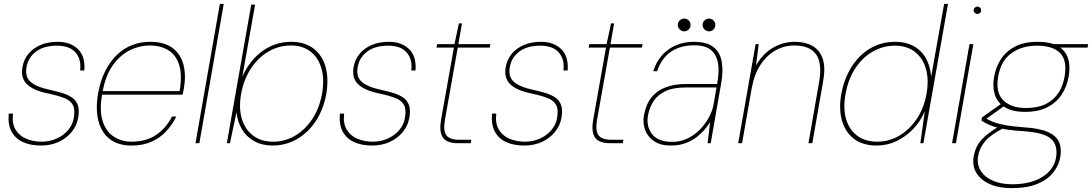

<svg xmlns="http://www.w3.org/2000/svg" viewBox="-20 -740 5642 992"><path d="M191 12Q139 12 99.5 -5.5Q60 -23 40 -59.5Q20 -96 25 -153H47Q41 -102 60.5 -70Q80 -38 116 -23Q152 -8 195 -8Q237 -8 272.5 -24Q308 -40 331.5 -67.5Q355 -95 361 -129Q369 -173 357 -196.5Q345 -220 314.5 -232.5Q284 -245 233 -256Q192 -264 163.5 -276.5Q135 -289 118.5 -305.5Q102 -322 96.5 -344Q91 -366 96 -394Q103 -433 127 -462Q151 -491 189.5 -507.5Q228 -524 278 -524Q343 -524 382 -487Q421 -450 416 -376H394Q401 -433 370.5 -468.5Q340 -504 274 -504Q206 -504 165.5 -473Q125 -442 117 -393Q112 -367 119 -345Q126 -323 153 -306Q180 -289 233 -277Q269 -269 299.5 -260Q330 -251 351.5 -236.5Q373 -222 382 -197Q391 -172 384 -132Q377 -91 350.5 -58.5Q324 -26 283.5 -7Q243 12 191 12Z M659 12Q590 12 546.5 -22Q503 -56 488 -117Q473 -178 487 -259Q499 -324 524 -373.5Q549 -423 584 -456.5Q619 -490 662.5 -507Q706 -524 755 -524Q829 -524 871.5 -492Q914 -460 928 -405.5Q942 -351 930 -283Q929 -274 927 -267.5Q925 -261 923 -251H497L500 -269H908Q922 -352 906 -403.5Q890 -455 850.5 -480Q811 -505 752 -505Q701 -505 651 -480.5Q601 -456 563 -403Q525 -350 510 -265L508 -255Q493 -170 510 -115.5Q527 -61 567.5 -34.5Q608 -8 660 -8Q733 -8 784.5 -41.5Q836 -75 869 -138H891Q869 -94 837 -60Q805 -26 761 -7Q717 12 659 12Z M990 0 1116 -720H1136L1010 0Z M1388 12Q1335 12 1294 -10.5Q1253 -33 1230 -72Q1207 -111 1202 -160L1168 0H1152L1278 -716H1298L1232 -344Q1270 -429 1336.5 -476.5Q1403 -524 1483 -524Q1554 -524 1599.5 -489.5Q1645 -455 1662 -394.5Q1679 -334 1666 -256Q1656 -198 1631.5 -149Q1607 -100 1570.5 -64Q1534 -28 1488 -8Q1442 12 1388 12ZM1390 -8Q1452 -8 1504 -38.5Q1556 -69 1593 -124.5Q1630 -180 1644 -256Q1657 -333 1640 -389Q1623 -445 1582.5 -475Q1542 -505 1483 -505Q1420 -505 1366 -473Q1312 -441 1275.5 -384.5Q1239 -328 1226 -256Q1213 -184 1229 -128Q1245 -72 1287 -40Q1329 -8 1390 -8Z M1902 12Q1850 12 1810.5 -5.5Q1771 -23 1751 -59.5Q1731 -96 1736 -153H1758Q1752 -102 1771.5 -70Q1791 -38 1827 -23Q1863 -8 1906 -8Q1948 -8 1983.5 -24Q2019 -40 2042.5 -67.5Q2066 -95 2072 -129Q2080 -173 2068 -196.5Q2056 -220 2025.5 -232.5Q1995 -245 1944 -256Q1903 -264 1874.5 -276.5Q1846 -289 1829.5 -305.5Q1813 -322 1807.5 -344Q1802 -366 1807 -394Q1814 -433 1838 -462Q1862 -491 1900.5 -507.5Q1939 -524 1989 -524Q2054 -524 2093 -487Q2132 -450 2127 -376H2105Q2112 -433 2081.5 -468.5Q2051 -504 1985 -504Q1917 -504 1876.5 -473Q1836 -442 1828 -393Q1823 -367 1830 -345Q1837 -323 1864 -306Q1891 -289 1944 -277Q1980 -269 2010.5 -260Q2041 -251 2062.5 -236.5Q2084 -222 2093 -197Q2102 -172 2095 -132Q2088 -91 2061.5 -58.5Q2035 -26 1994.5 -7Q1954 12 1902 12Z M2348 0Q2312 0 2289.5 -11Q2267 -22 2259 -49Q2251 -76 2259 -122L2325 -494H2235L2239 -512H2328L2351 -619H2367L2348 -512H2514L2510 -494H2345L2279 -122Q2269 -67 2285.5 -42.5Q2302 -18 2352 -18H2415L2412 0Z M2688 12Q2636 12 2596.5 -5.5Q2557 -23 2537 -59.5Q2517 -96 2522 -153H2544Q2538 -102 2557.5 -70Q2577 -38 2613 -23Q2649 -8 2692 -8Q2734 -8 2769.5 -24Q2805 -40 2828.5 -67.5Q2852 -95 2858 -129Q2866 -173 2854 -196.5Q2842 -220 2811.5 -232.5Q2781 -245 2730 -256Q2689 -264 2660.5 -276.5Q2632 -289 2615.5 -305.5Q2599 -322 2593.5 -344Q2588 -366 2593 -394Q2600 -433 2624 -462Q2648 -491 2686.5 -507.5Q2725 -524 2775 -524Q2840 -524 2879 -487Q2918 -450 2913 -376H2891Q2898 -433 2867.5 -468.5Q2837 -504 2771 -504Q2703 -504 2662.5 -473Q2622 -442 2614 -393Q2609 -367 2616 -345Q2623 -323 2650 -306Q2677 -289 2730 -277Q2766 -269 2796.5 -260Q2827 -251 2848.5 -236.5Q2870 -222 2879 -197Q2888 -172 2881 -132Q2874 -91 2847.5 -58.5Q2821 -26 2780.5 -7Q2740 12 2688 12Z M3134 0Q3098 0 3075.5 -11Q3053 -22 3045 -49Q3037 -76 3045 -122L3111 -494H3021L3025 -512H3114L3137 -619H3153L3134 -512H3300L3296 -494H3131L3065 -122Q3055 -67 3071.5 -42.5Q3088 -18 3138 -18H3201L3198 0Z M3446 12Q3393 12 3360 -10Q3327 -32 3313.5 -68Q3300 -104 3307 -145Q3318 -203 3347 -238Q3376 -273 3421 -289.5Q3466 -306 3522 -306H3685Q3697 -367 3690 -411.5Q3683 -456 3654 -481Q3625 -506 3567 -506Q3496 -506 3447 -473Q3398 -440 3375 -372H3355Q3372 -425 3404 -458.5Q3436 -492 3477.5 -508Q3519 -524 3564 -524Q3634 -524 3668 -495.5Q3702 -467 3709.5 -418Q3717 -369 3706 -309L3652 0H3636L3649 -109Q3641 -96 3624.5 -75.5Q3608 -55 3583.5 -35Q3559 -15 3525 -1.5Q3491 12 3446 12ZM3453 -7Q3497 -7 3534 -25.5Q3571 -44 3598.5 -73Q3626 -102 3643.5 -135Q3661 -168 3666 -197L3682 -288H3522Q3458 -288 3418 -269Q3378 -250 3357 -218Q3336 -186 3328 -144Q3318 -86 3349.5 -46.5Q3381 -7 3453 -7ZM3515 -578Q3502 -578 3492 -588Q3482 -598 3482 -611Q3482 -625 3492 -634.5Q3502 -644 3515 -644Q3529 -644 3538.5 -634.5Q3548 -625 3548 -611Q3548 -598 3538.5 -588Q3529 -578 3515 -578ZM3643 -578Q3630 -578 3620 -588Q3610 -598 3610 -611Q3610 -625 3620 -634.5Q3630 -644 3643 -644Q3657 -644 3666.5 -634.5Q3676 -625 3676 -611Q3676 -598 3666.5 -588Q3657 -578 3643 -578Z M3794 0 3884 -512H3900L3886 -402Q3924 -466 3976.5 -495Q4029 -524 4086 -524Q4139 -524 4176.5 -503.5Q4214 -483 4230 -438.5Q4246 -394 4233 -321L4177 0H4157L4212 -316Q4229 -413 4196.5 -459Q4164 -505 4084 -505Q4032 -505 3986.5 -479.5Q3941 -454 3909 -405Q3877 -356 3864 -285L3814 0Z M4509 12Q4438 12 4392.5 -22.5Q4347 -57 4330 -118Q4313 -179 4327 -256Q4338 -315 4362.5 -364Q4387 -413 4423 -449Q4459 -485 4505 -504.5Q4551 -524 4604 -524Q4685 -524 4734 -477.5Q4783 -431 4791 -344L4858 -720H4878L4751 0H4735L4758 -165Q4736 -113 4698 -73.5Q4660 -34 4612 -11Q4564 12 4509 12ZM4513 -8Q4575 -8 4628 -40Q4681 -72 4718 -128Q4755 -184 4767 -256Q4780 -328 4764 -384Q4748 -440 4707 -472Q4666 -504 4604 -504Q4543 -504 4490 -474Q4437 -444 4400 -388.5Q4363 -333 4349 -256Q4335 -180 4351.5 -124.5Q4368 -69 4409.5 -38.5Q4451 -8 4513 -8Z M4899 0 4989 -512H5009L4919 0ZM5030 -668Q5023 -668 5017 -673Q5011 -678 5011 -687Q5011 -696 5017 -701Q5023 -706 5030 -706Q5037 -706 5043 -701Q5049 -696 5049 -687Q5049 -678 5043.5 -673Q5038 -668 5030 -668Z M5205 232Q5141 232 5094.5 211.5Q5048 191 5025 154Q5002 117 5011 66Q5017 35 5031 10Q5045 -15 5072.5 -38.5Q5100 -62 5145 -89L5165 -78Q5098 -44 5069.5 -10Q5041 24 5034 64Q5026 108 5046.5 141.5Q5067 175 5109.5 193.5Q5152 212 5209 212Q5305 212 5365 174.5Q5425 137 5436 75Q5447 11 5411 -22Q5375 -55 5270 -62Q5219 -65 5183.5 -70.5Q5148 -76 5123 -83.5Q5098 -91 5081 -99.5Q5064 -108 5051 -117L5053 -133L5155 -205L5176 -198L5066 -119L5062 -133Q5075 -128 5088.5 -120.5Q5102 -113 5122.5 -106Q5143 -99 5179 -92.5Q5215 -86 5274 -82Q5352 -77 5395 -57.5Q5438 -38 5452 -5.5Q5466 27 5458 72Q5451 114 5422 151Q5393 188 5340 210Q5287 232 5205 232ZM5276 -162Q5210 -162 5171.5 -186Q5133 -210 5120 -251Q5107 -292 5116 -342Q5126 -397 5153.5 -437.5Q5181 -478 5227.5 -501Q5274 -524 5340 -524Q5409 -524 5447.5 -501Q5486 -478 5498.5 -437.5Q5511 -397 5501 -342Q5492 -292 5465 -251Q5438 -210 5391.5 -186Q5345 -162 5276 -162ZM5281 -182Q5367 -182 5417 -224.5Q5467 -267 5480 -343Q5495 -426 5458 -465Q5421 -504 5337 -504Q5260 -504 5205.5 -465Q5151 -426 5137 -343Q5123 -263 5163 -222.5Q5203 -182 5281 -182ZM5428 -494 5422 -512H5602L5599 -494Z"/></svg>

Font: DM Sans 12pt Thin
Style: Italic
Weight: 250
Italic angle: -10°
Version: Version 4.004;gftools[0.9.30]